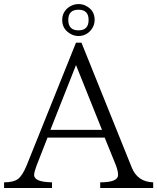

<svg xmlns="http://www.w3.org/2000/svg" viewBox="-23 -935 774 945"><path d="M351.1 -725.1H377.9L625 -111.8Q653.3 -39.6 731 -37.6V-9.8H470.2V-37.6Q558.1 -37.6 558.1 -73.7Q558.1 -93.8 547.4 -121.6L492.2 -257.8H210.9L155.8 -116.7Q145 -86.9 145 -73.7Q145 -39.1 232.9 -37.6V-9.8H-2.9V-37.6Q43 -37.6 64.9 -53.7Q86.9 -69.8 106.9 -117.7ZM351.1 -614.7 225.1 -295.9H479ZM363.3 -915Q380.9 -915 396 -908.2Q442.9 -886.7 442.9 -836.9Q442.9 -809.6 424.8 -787.1Q400.4 -757.8 363.3 -757.8Q343.8 -757.8 327.1 -766.6Q283.2 -789.6 283.2 -836.9Q283.2 -874 313 -897.9Q336.4 -915 363.3 -915ZM363.3 -887.2Q313 -887.2 313 -836.9Q313 -785.6 363.3 -785.6Q413.1 -785.6 413.1 -836.9Q413.1 -887.2 363.3 -887.2Z"/></svg>

Font: I.MingCP
Style: Regular
Weight: 400
Designer: I.Font Project
Version: Version 8.000; Sep 06, 2022